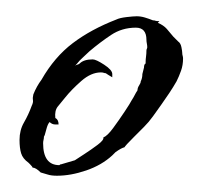

<svg xmlns="http://www.w3.org/2000/svg" viewBox="-20 -426 257 236"><path d="M50 -210Q43 -210 38.5 -211.5Q34 -213 30 -214Q24 -220 20 -220Q20 -221 17 -224L15 -226Q8 -231 6 -237.5Q4 -244 4 -254Q4 -266 9.5 -275.5Q15 -285 19 -296Q21 -300 20.5 -303Q20 -306 21 -310Q23 -315 25.5 -319.5Q28 -324 31 -328Q47 -356 69.5 -373Q92 -390 123 -402Q127 -404 135.5 -405Q144 -406 148 -406Q153 -406 158 -404.5Q163 -403 168 -401Q170 -401 171 -400.5Q172 -400 176 -400L174 -398Q181 -395 185 -390.5Q189 -386 193 -381L199 -375Q202 -373 203 -368Q204 -363 204 -361Q204 -359 204.5 -357.5Q205 -356 205 -354Q205 -346 202.5 -339Q200 -332 197 -326Q193 -319 188 -311.5Q183 -304 178 -297Q173 -290 168 -283Q163 -276 157 -270Q155 -268 144.5 -257.5Q134 -247 133 -245Q129 -244 122 -239L118 -235Q105 -223 86 -216.5Q67 -210 50 -210ZM53 -223Q54 -224 54.5 -224Q55 -224 55 -224L72 -229Q75 -231 83.5 -236.5Q92 -242 100 -248Q108 -254 107 -257Q112 -259 119 -268.5Q126 -278 133 -288.5Q140 -299 142 -303Q144 -306 145.5 -309Q147 -312 149 -315Q149 -318 151 -321Q153 -324 153 -326Q155 -330 155 -335L157 -343Q157 -347 159 -348V-350Q159 -353 159.5 -356.5Q160 -360 160 -364Q160 -365 160.5 -366Q161 -367 161 -368Q161 -370 160.5 -372.5Q160 -375 160 -377Q160 -392 147 -392Q130 -392 116.5 -383Q103 -374 90 -363Q86 -359 82 -355.5Q78 -352 74 -347L72 -345Q73 -346 75 -346.5Q77 -347 78 -348Q83 -353 94 -353Q98 -353 108 -346.5Q118 -340 118 -335V-331Q113 -334 113 -334L110 -336Q109 -336 107.5 -336.5Q106 -337 104 -337Q92 -337 80 -326.5Q68 -316 60 -306Q55 -300 51 -295Q47 -290 48 -281Q52 -279 52 -273H48Q44 -273 41 -276Q39 -274 37.5 -269Q36 -264 35 -260L34 -258Q34 -256 33.5 -254Q33 -252 33 -250Q33 -223 53 -223Z"/></svg>

Font: Qwitcher Grypen
Style: Bold
Weight: 700
Designer: Robert E. Leuschke
Foundry: Robert E. Leuschke
Version: Version 1.100; ttfautohint (v1.8.3)